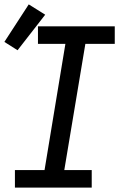

<svg xmlns="http://www.w3.org/2000/svg" viewBox="-41 -855 561 875"><path d="M27 0V-80H162L257 -655H132V-735H482V-655H348L252 -80H377V0ZM39 -626 -21 -664 90 -835 165 -788Z"/></svg>

Font: Iosevka Curly Medium Oblique
Style: Regular
Weight: 500
Italic angle: -9°
Monospace: yes
Designer: Belleve Invis
Foundry: Belleve Invis
Version: Version 11.1.0; ttfautohint (v1.8.3)